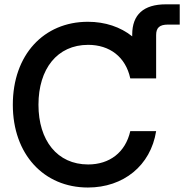

<svg xmlns="http://www.w3.org/2000/svg" viewBox="-20 -838 834 870"><path d="M378.4 11.7C539.1 11.7 662.6 -87.4 687.5 -243.7H570.3C548.3 -147 476.1 -92.8 379.4 -92.8C239.3 -92.8 154.3 -201.7 154.3 -363.3C154.3 -525.9 239.3 -634.8 379.4 -634.8C477.1 -634.8 549.3 -580.1 570.3 -482.9H687.5V-679.2C687.5 -712.4 703.1 -726.6 741.2 -726.6H794.4V-818.4H731.9C630.4 -818.4 579.1 -771.5 579.1 -681.6V-673.3C525.9 -715.8 456.5 -739.3 378.4 -739.3C177.7 -739.3 38.1 -588.9 38.1 -363.3C38.1 -139.2 178.2 11.7 378.4 11.7Z"/></svg>

Font: Raveo Display Display Medium
Style: Regular
Weight: 500
Designer: Jakub Foglar, Rasmus Andersson (Inter)
Foundry: Jakubfoglar.com
Version: Version 1.100;Glyphs 3.2.3 (3260)